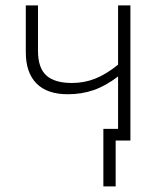

<svg xmlns="http://www.w3.org/2000/svg" viewBox="-20 -513 579 701"><path d="M118.7 -493.2V-327.6Q118.7 -265.1 149.2 -237.5Q179.7 -210 242.7 -210Q287.1 -210 327.4 -225.8Q367.7 -241.7 411.1 -276.9V-493.2H456.1V0H402.3V167.5H357.4V-42.5H411.1V-233.9Q365.7 -199.2 322 -184.1Q278.3 -168.9 227.5 -168.9Q151.9 -168.9 113 -208.5Q74.2 -248 74.2 -322.3V-493.2Z"/></svg>

Font: Bpm'online Open Sans Light
Style: Regular
Weight: 300
Foundry: Ascender Corporation
Version: Version 1.10